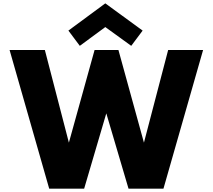

<svg xmlns="http://www.w3.org/2000/svg" viewBox="-20 -1123 1266 1143"><path d="M387.2 -940.9 606.9 -1103 829.1 -940.9 761.2 -850.1 606.9 -961.9 455.1 -850.1ZM37.1 -825.2H247.1L390.1 -273.9L543 -825.2H685.1L836.9 -273.9L981 -825.2H1189L953.1 0H745.1L612.8 -448.2L481 0H272.9Z"/></svg>

Font: Hussar Preview
Style: Bold
Weight: 700
Foundry: Cannot Into Space Fonts, PlusOne Fonts
Version: Version 2.29RC2 "Millennial"